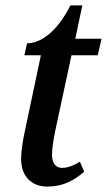

<svg xmlns="http://www.w3.org/2000/svg" viewBox="-20 -679 395 709"><path d="M155 10C213 10 254 -13 291 -45L275 -82C256 -70 232 -59 210 -59C186 -59 172 -76 172 -108C172 -129 177 -161 184 -196L244 -475H341L355 -536H258L284 -659H240C188 -556 126 -519 80 -519L70 -475H131L71 -191C65 -164 58 -122 58 -92C58 -27 97 10 155 10Z"/></svg>

Font: Noto Serif Condensed Semi
Style: Italic
Weight: 600
Width: 3
Italic angle: -12°
Designer: Monotype Design Team
Foundry: Monotype Imaging Inc.
Version: Version 1.901